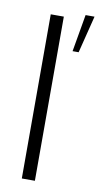

<svg xmlns="http://www.w3.org/2000/svg" viewBox="-78 -686 378 723"><g transform="rotate(10 111.5 -324.0)"><path d="M59.6 -627.7H109.6V0H59.6ZM164.6 -505.3 189.3 -647.6H223.5L187.8 -505.3Z"/></g></svg>

Font: Smooch Sans Thin
Style: Regular
Weight: 100
Designer: Robert E. Leuschke
Foundry: Robert E. Leuschke
Version: Version 1.010